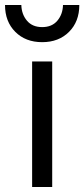

<svg xmlns="http://www.w3.org/2000/svg" viewBox="-35 -745 336 765"><path d="M281 -725Q281 -659 240 -618Q199 -577 133 -577Q67 -577 26 -618Q-15 -659 -15 -725H50Q51 -688 72.5 -662.5Q94 -637 133 -637Q172 -637 193.5 -662.5Q215 -688 216 -725ZM173 -500V0H93V-500Z"/></svg>

Font: Elaine Sans
Style: Regular
Weight: 400
Designer: Wei Huang
Foundry: Wei Huang
Version: Version 2.001;December 24, 2019;FontCreator 12.0.0.2547 64-b